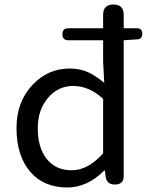

<svg xmlns="http://www.w3.org/2000/svg" viewBox="-20 -816 660 849"><path d="M277 13Q174 13 114 -56Q53 -127 53 -250Q53 -366 124 -441Q192 -513 288 -513Q333 -513 371 -496Q401 -482 441 -450L436 -543V-638H282Q256 -638 256 -665Q256 -691 282 -691H346H436V-751Q436 -796 482 -796Q527 -796 527 -751V-691H586Q609 -691 609 -667Q609 -643 587 -642L527 -638V-38Q527 0 488 0Q452 0 447 -35L444 -62H441Q366 13 277 13ZM297 -63Q369 -63 436 -138V-258V-379Q374 -436 304 -436Q237 -436 192 -383Q147 -330 147 -250Q147 -163 186 -114Q226 -63 297 -63Z"/></svg>

Font: GenSenRounded JP R
Style: Regular
Weight: 400
Version: Version 1.501;PS 1;hotconv 16.6.51;makeotf.lib2.5.65220